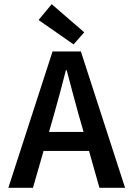

<svg xmlns="http://www.w3.org/2000/svg" viewBox="-20 -901 640 921"><path d="M238 -348 215 -268H381L358 -348Q344 -400 329 -454.5Q314 -509 300 -564H296Q282 -509 267.5 -454.5Q253 -400 238 -348ZM20 0 232 -654H368L580 0H457L407 -177H189L138 0ZM333 -688 165 -805 228 -881 384 -746Z"/></svg>

Font: Source Code Pro Semibold
Style: Regular
Weight: 600
Monospace: yes
Designer: Paul D. Hunt, Teo Tuominen
Foundry: Adobe Systems Incorporated
Version: Version 2.030;PS 1.000;hotconv 16.6.51;makeotf.lib2.5.65220